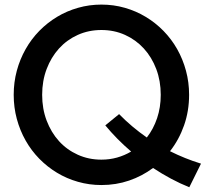

<svg xmlns="http://www.w3.org/2000/svg" viewBox="-20 -783 898 828"><path d="M39.1 -374.1Q39.1 -428.2 52.5 -478Q65.9 -527.7 90.5 -571.1Q115 -614.5 149.5 -649.8Q184.1 -685 225.9 -710.2Q267.7 -735.5 316.4 -749.3Q365 -763.2 417.3 -763.2Q470 -763.2 518.4 -749.3Q566.8 -735.5 608.6 -710.2Q650.5 -685 685 -649.8Q719.5 -614.5 744.1 -571.1Q768.6 -527.7 782 -478Q795.5 -428.2 795.5 -374.1Q795.5 -304.5 773.9 -242.7Q752.3 -180.9 713.2 -130.9Q745 -115 778.2 -101.6Q811.4 -88.2 846.8 -77.3L796.4 24.5Q756.8 8.6 717.7 -12.3Q678.6 -33.2 640 -58.6Q593.2 -23.6 536.8 -4.3Q480.5 15 417.3 15Q365 15 316.4 1.1Q267.7 -12.7 225.9 -38Q184.1 -63.2 149.5 -98.4Q115 -133.6 90.5 -177Q65.9 -220.5 52.5 -270.2Q39.1 -320 39.1 -374.1ZM161.8 -374.1Q161.8 -314.1 181.1 -263Q200.5 -211.8 234.5 -174.3Q268.6 -136.8 315.5 -115.7Q362.3 -94.5 417.3 -94.5Q452.7 -94.5 485 -103.6Q517.3 -112.7 545.5 -129.5Q514.1 -156.4 486.1 -184.8Q458.2 -213.2 434.1 -242.3L493.6 -290.9Q547.7 -235.5 613.2 -190Q641.8 -226.8 657.5 -273.4Q673.2 -320 673.2 -374.1Q673.2 -434.1 653.9 -485.2Q634.5 -536.4 600.2 -573.9Q565.9 -611.4 519.1 -632.5Q472.3 -653.6 417.3 -653.6Q362.3 -653.6 315.5 -632.5Q268.6 -611.4 234.5 -573.9Q200.5 -536.4 181.1 -485.2Q161.8 -434.1 161.8 -374.1Z"/></svg>

Font: Spartan MB SemBd
Style: Regular
Weight: 600
Designer: Matt Bailey, Mirko Velimirovic
Foundry: Matt Bailey
Version: Version 1.005